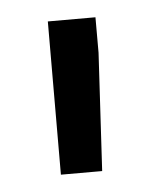

<svg xmlns="http://www.w3.org/2000/svg" viewBox="-32 -779 237 292"><g transform="rotate(-5 87.0 -633.0)"><path d="M123.5 -695.8 113.3 -516.1H50.3L50.8 -750H123.5Z"/></g></svg>

Font: Vazir FD-UI
Style: Regular-FD-UI
Weight: 400
Designer: Saber Rastikerdar
Foundry: Saber Rastikerdar
Version: Version 30.1.0